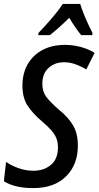

<svg xmlns="http://www.w3.org/2000/svg" viewBox="-30 -954 505 984"><path d="M140 10Q46 10 -10 -25L1 -124Q29 -105 65.5 -92Q102 -79 142 -79Q195 -79 231 -109Q267 -139 267 -199Q267 -224 259.5 -244Q252 -264 234 -285Q216 -306 184 -333Q139 -371 112 -411.5Q85 -452 85 -515Q85 -578 112 -625Q139 -672 188 -698Q237 -724 303 -724Q345 -724 385 -713Q425 -702 455 -683L412 -598Q386 -614 357 -624.5Q328 -635 299 -635Q251 -635 219 -606Q187 -577 187 -524Q187 -484 208 -456.5Q229 -429 273 -391Q320 -353 344.5 -311.5Q369 -270 369 -208Q369 -110 308.5 -50Q248 10 140 10ZM167 -785Q199 -818 234 -858.5Q269 -899 292 -934H381Q387 -914 398 -886Q409 -858 421.5 -831Q434 -804 444 -785L443 -774H386Q372 -791 356 -814Q340 -837 325 -863Q270 -808 225 -774H166Z"/></svg>

Font: Noto Sans Condensed Medium
Style: Italic
Weight: 500
Width: 3
Italic angle: -12°
Designer: Monotype Design Team
Foundry: Monotype Imaging Inc.
Version: Version 2.013; ttfautohint (v1.8.4.7-5d5b)